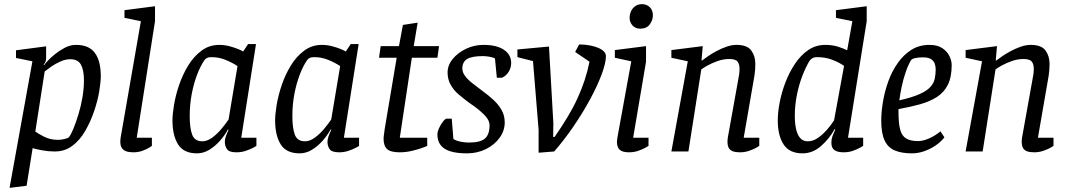

<svg xmlns="http://www.w3.org/2000/svg" viewBox="-20 -729 5143 924"><path d="M26 175 136 -434 57 -450V-487L202 -506V-448Q202 -439 198.5 -431Q195 -423 190 -418L192 -415Q194 -419 208 -434.5Q222 -450 243.5 -467.5Q265 -485 291.5 -499Q318 -513 346 -513Q408 -513 436.5 -474.5Q465 -436 465 -363Q465 -334 457.5 -289Q450 -244 433 -194Q416 -144 390.5 -99.5Q365 -55 328.5 -27.5Q292 0 244 0Q213 0 183.5 -5.5Q154 -11 137 -16L108 165ZM259 -56Q274 -56 290.5 -60Q307 -64 311 -68Q321 -80 333 -109Q345 -138 357 -177Q369 -216 376.5 -259Q384 -302 384 -342Q384 -392 369.5 -418Q355 -444 318 -444Q295 -444 270.5 -433Q246 -422 226 -408Q206 -394 195 -385L150 -96Q163 -86 192.5 -71Q222 -56 259 -56Z M622 4Q601 4 587 -1Q573 -6 566 -17.5Q559 -29 559 -47Q559 -52 559.5 -57.5Q560 -63 561 -69L658 -627L579 -643V-680L726 -699V-627L638 -66H711V-27Q709 -25 696.5 -17.5Q684 -10 664.5 -3Q645 4 622 4Z M928 9Q864 9 837 -34Q810 -77 810 -150Q810 -179 817.5 -224.5Q825 -270 842 -320Q859 -370 885.5 -413.5Q912 -457 949.5 -485Q987 -513 1035 -513Q1060 -513 1084.5 -506.5Q1109 -500 1127 -492.5Q1145 -485 1150 -481L1174 -517H1212L1141 -66H1214V-27Q1212 -25 1197.5 -17.5Q1183 -10 1162.5 -3Q1142 4 1118 4Q1083 4 1072.5 -11Q1062 -26 1062 -46Q1062 -58 1066.5 -71.5Q1071 -85 1080 -104L1077 -106Q1062 -78 1038.5 -51.5Q1015 -25 987 -8Q959 9 928 9ZM954 -49Q977 -49 1001 -66.5Q1025 -84 1045.5 -108.5Q1066 -133 1080 -154L1123 -411Q1099 -427 1066.5 -440.5Q1034 -454 998 -454Q984 -454 977 -450.5Q970 -447 965 -441Q945 -413 928.5 -369.5Q912 -326 902.5 -275.5Q893 -225 893 -171Q893 -112 905 -80.5Q917 -49 954 -49Z M1422 9Q1358 9 1331 -34Q1304 -77 1304 -150Q1304 -179 1311.5 -224.5Q1319 -270 1336 -320Q1353 -370 1379.5 -413.5Q1406 -457 1443.5 -485Q1481 -513 1529 -513Q1554 -513 1578.5 -506.5Q1603 -500 1621 -492.5Q1639 -485 1644 -481L1668 -517H1706L1635 -66H1708V-27Q1706 -25 1691.5 -17.5Q1677 -10 1656.5 -3Q1636 4 1612 4Q1577 4 1566.5 -11Q1556 -26 1556 -46Q1556 -58 1560.5 -71.5Q1565 -85 1574 -104L1571 -106Q1556 -78 1532.5 -51.5Q1509 -25 1481 -8Q1453 9 1422 9ZM1448 -49Q1471 -49 1495 -66.5Q1519 -84 1539.5 -108.5Q1560 -133 1574 -154L1617 -411Q1593 -427 1560.5 -440.5Q1528 -454 1492 -454Q1478 -454 1471 -450.5Q1464 -447 1459 -441Q1439 -413 1422.5 -369.5Q1406 -326 1396.5 -275.5Q1387 -225 1387 -171Q1387 -112 1399 -80.5Q1411 -49 1448 -49Z M1903 4Q1860 4 1843 -11.5Q1826 -27 1826 -61Q1826 -69 1828 -82.5Q1830 -96 1831 -106L1889 -451H1804L1812 -507H1900L1919 -609L1990 -620L1971 -507H2093L2085 -451H1962L1904 -66H2036V-27Q2033 -25 2012.5 -17.5Q1992 -10 1962.5 -3Q1933 4 1903 4Z M2228 9Q2154 9 2119.5 -13.5Q2085 -36 2085 -82Q2085 -95 2093 -112.5Q2101 -130 2112 -144Q2123 -158 2129 -158H2154L2162 -60Q2174 -52 2195 -47.5Q2216 -43 2237 -43Q2292 -43 2314 -62.5Q2336 -82 2336 -126Q2336 -145 2322 -163Q2308 -181 2285.5 -199.5Q2263 -218 2237 -235Q2213 -253 2188.5 -273.5Q2164 -294 2149 -320.5Q2134 -347 2134 -380Q2134 -415 2158.5 -445Q2183 -475 2222.5 -494Q2262 -513 2307 -513Q2370 -513 2405 -489.5Q2440 -466 2440 -426Q2440 -403 2428 -383.5Q2416 -364 2396 -355H2371L2362 -448Q2352 -453 2335.5 -456Q2319 -459 2303 -459Q2251 -459 2228 -445Q2205 -431 2205 -399Q2205 -381 2218.5 -363Q2232 -345 2254.5 -327.5Q2277 -310 2301 -292Q2330 -271 2354.5 -248.5Q2379 -226 2394 -199.5Q2409 -173 2409 -140Q2409 -100 2384.5 -66Q2360 -32 2318.5 -11.5Q2277 9 2228 9Z M2572 6V-105L2545 -435L2470 -454V-491L2622 -505L2643 -136L2642 -70H2649Q2683 -119 2710.5 -164.5Q2738 -210 2758.5 -254.5Q2779 -299 2793.5 -343Q2808 -387 2817 -432L2748 -479L2767 -515Q2795 -515 2818.5 -510.5Q2842 -506 2859.5 -498.5Q2877 -491 2886.5 -481Q2896 -471 2896 -459Q2896 -426 2875.5 -371Q2855 -316 2819.5 -250.5Q2784 -185 2739.5 -120Q2695 -55 2647 0Z M3007 4Q2976 4 2962.5 -8Q2949 -20 2949 -47Q2949 -51 2950 -58Q2951 -65 2952 -71L3018 -434L2939 -451V-488L3089 -507V-432L3027 -66H3101V-27Q3099 -25 3085 -17.5Q3071 -10 3051 -3Q3031 4 3007 4ZM3061 -591Q3038 -591 3024 -606.5Q3010 -622 3010 -643Q3010 -659 3016.5 -674Q3023 -689 3036.5 -699Q3050 -709 3070 -709Q3092 -709 3107 -694.5Q3122 -680 3122 -655Q3122 -632 3107 -611.5Q3092 -591 3061 -591Z M3541 4Q3520 4 3506.5 -1Q3493 -6 3487 -17.5Q3481 -29 3481 -47Q3481 -52 3481.5 -58Q3482 -64 3483 -69L3534 -353Q3536 -361 3537.5 -373.5Q3539 -386 3539 -399Q3539 -420 3529.5 -432.5Q3520 -445 3489 -445Q3461 -445 3433 -435Q3405 -425 3384.5 -413.5Q3364 -402 3355 -395L3293 0H3211L3290 -434L3211 -451V-488L3362 -507L3356 -438H3359Q3368 -445 3386 -457.5Q3404 -470 3427 -482.5Q3450 -495 3475.5 -504Q3501 -513 3524 -513Q3576 -513 3595.5 -486Q3615 -459 3615 -422Q3615 -408 3614 -393.5Q3613 -379 3611 -366.5Q3609 -354 3607 -343L3559 -66H3634V-27Q3632 -25 3618.5 -17.5Q3605 -10 3584.5 -3Q3564 4 3541 4Z M3842 9Q3779 9 3751 -34Q3723 -77 3723 -150Q3723 -187 3732 -235Q3741 -283 3759.5 -331.5Q3778 -380 3805.5 -421.5Q3833 -463 3869.5 -488Q3906 -513 3952 -513Q3986 -513 4014 -504Q4042 -495 4057 -487L4082 -627L4003 -643V-680L4151 -699V-627L4061 -66H4134V-27Q4131 -25 4117.5 -17.5Q4104 -10 4084 -3Q4064 4 4040 4Q4011 4 3996 -6.5Q3981 -17 3981 -42Q3981 -58 3985.5 -71Q3990 -84 4000 -106L3997 -108Q3971 -61 3931 -26Q3891 9 3842 9ZM3868 -49Q3893 -49 3916.5 -65.5Q3940 -82 3960.5 -105.5Q3981 -129 3994 -150L4042 -412Q4016 -430 3983.5 -442Q3951 -454 3912 -454Q3897 -454 3888.5 -448Q3880 -442 3877 -438Q3859 -409 3842.5 -367Q3826 -325 3815.5 -274.5Q3805 -224 3805 -170Q3805 -136 3811 -108.5Q3817 -81 3830.5 -65Q3844 -49 3868 -49Z M4369 9Q4319 9 4286 -5Q4253 -19 4237 -53.5Q4221 -88 4221 -148Q4221 -191 4229.5 -241Q4238 -291 4255.5 -339Q4273 -387 4301 -426.5Q4329 -466 4366.5 -489.5Q4404 -513 4453 -513Q4491 -513 4514.5 -497.5Q4538 -482 4549 -459.5Q4560 -437 4560 -416Q4560 -358 4541.5 -321Q4523 -284 4488.5 -262Q4454 -240 4407 -227Q4360 -214 4304 -204V-190Q4304 -136 4312 -105.5Q4320 -75 4341 -62.5Q4362 -50 4398 -50Q4422 -50 4451.5 -63Q4481 -76 4506 -97L4525 -68Q4508 -46 4482 -28.5Q4456 -11 4427 -1Q4398 9 4369 9ZM4308 -246Q4369 -260 4404 -275.5Q4439 -291 4456 -309Q4473 -327 4478 -348.5Q4483 -370 4483 -395Q4483 -408 4479 -421Q4475 -434 4462 -443.5Q4449 -453 4421 -453Q4400 -453 4384.5 -449.5Q4369 -446 4364 -439Q4350 -415 4338.5 -381.5Q4327 -348 4319.5 -312.5Q4312 -277 4308 -246Z M4957 4Q4936 4 4922.5 -1Q4909 -6 4903 -17.5Q4897 -29 4897 -47Q4897 -52 4897.5 -58Q4898 -64 4899 -69L4950 -353Q4952 -361 4953.5 -373.5Q4955 -386 4955 -399Q4955 -420 4945.5 -432.5Q4936 -445 4905 -445Q4877 -445 4849 -435Q4821 -425 4800.5 -413.5Q4780 -402 4771 -395L4709 0H4627L4706 -434L4627 -451V-488L4778 -507L4772 -438H4775Q4784 -445 4802 -457.5Q4820 -470 4843 -482.5Q4866 -495 4891.5 -504Q4917 -513 4940 -513Q4992 -513 5011.5 -486Q5031 -459 5031 -422Q5031 -408 5030 -393.5Q5029 -379 5027 -366.5Q5025 -354 5023 -343L4975 -66H5050V-27Q5048 -25 5034.5 -17.5Q5021 -10 5000.5 -3Q4980 4 4957 4Z"/></svg>

Font: Faustina
Style: Italic
Weight: 400
Italic angle: -8°
Designer: Alfonso Garcia
Foundry: http://www.omnibus-type.com
Version: Version 1.200